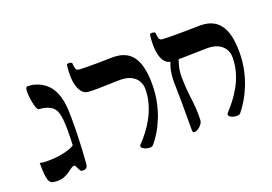

<svg xmlns="http://www.w3.org/2000/svg" viewBox="-95 -912 1681 1188"><g transform="rotate(-20 746.0 -317.5)"><path d="M112 10Q94 10 81 7Q68 4 60 -9Q52 -22 48.5 -51Q45 -80 45 -132Q59 -129 69 -128Q79 -127 104 -127Q137 -127 174.5 -132.5Q212 -138 244 -149.5Q276 -161 292 -180L271 -131Q275 -164 276 -200.5Q277 -237 277 -266Q277 -295 276 -303Q274 -373 254.5 -402.5Q235 -432 190 -442Q181 -444 172 -445Q163 -446 153 -447Q147 -447 140.5 -463Q134 -479 129.5 -502Q125 -525 123 -548.5Q121 -572 123.5 -588Q126 -604 135 -604Q146 -604 158 -603Q170 -602 189 -596Q233 -582 263 -552Q293 -522 309 -471.5Q325 -421 325 -341Q326 -281 323.5 -201Q321 -121 314 -29Q312 -9 303 -2.5Q294 4 281 3Q275 3 269 0.5Q263 -2 260 -12Q252 -26 249 -35Q246 -44 238 -43Q228 -43 216.5 -34.5Q205 -26 190 -15.5Q175 -5 156 2.5Q137 10 112 10Z M411 -646Q412 -650 420.5 -651Q429 -652 437.5 -649.5Q446 -647 446 -641Q447 -617 452 -605Q457 -593 473 -592Q498 -591 524 -590.5Q550 -590 587 -590.5Q624 -591 682 -592Q729 -594 763.5 -581Q798 -568 820.5 -539.5Q843 -511 854.5 -465Q866 -419 866 -353Q866 -294 855 -239.5Q844 -185 825.5 -139Q807 -93 785 -57Q763 -21 741 4Q734 12 718.5 12Q703 12 688 6Q673 0 667 -9.5Q661 -19 673 -29Q696 -53 720.5 -84.5Q745 -116 766.5 -155.5Q788 -195 802 -241.5Q816 -288 816 -340Q816 -367 802.5 -391.5Q789 -416 758 -431.5Q727 -447 674 -445Q636 -444 602.5 -443Q569 -442 538.5 -441.5Q508 -441 479 -443Q454 -445 438.5 -463Q423 -481 415 -510.5Q407 -540 406.5 -575Q406 -610 411 -646Z M1011 16Q1006 16 1002.5 12.5Q999 9 999 -1Q999 -37 999 -63.5Q999 -90 999 -114Q999 -138 999 -164.5Q999 -191 998.5 -226.5Q998 -262 997 -312Q996 -356 1003.5 -392.5Q1011 -429 1028 -463H1081Q1066 -429 1058.5 -394.5Q1051 -360 1052 -321Q1053 -284 1055 -256.5Q1057 -229 1060 -206.5Q1063 -184 1065.5 -161.5Q1068 -139 1069.5 -111Q1071 -83 1070 -45Q1070 -29 1059.5 -15Q1049 -1 1035.5 7.5Q1022 16 1011 16ZM958 -646Q959 -650 967.5 -651Q976 -652 985 -649.5Q994 -647 994 -641Q995 -617 1000 -605Q1005 -593 1021 -592Q1049 -591 1077.5 -590.5Q1106 -590 1148.5 -590.5Q1191 -591 1256 -592Q1303 -594 1337.5 -581Q1372 -568 1395 -539.5Q1418 -511 1429.5 -465Q1441 -419 1441 -353Q1441 -294 1429.5 -239.5Q1418 -185 1399 -139Q1380 -93 1358 -57Q1336 -21 1315 4Q1308 11 1292.5 11.5Q1277 12 1262.5 6.5Q1248 1 1242 -8Q1236 -17 1248 -29Q1270 -53 1294.5 -84.5Q1319 -116 1341 -155.5Q1363 -195 1376.5 -241.5Q1390 -288 1390 -340Q1390 -367 1376.5 -391.5Q1363 -416 1332 -431.5Q1301 -447 1248 -445Q1205 -444 1166.5 -443Q1128 -442 1093.5 -441.5Q1059 -441 1026 -443Q1001 -445 985 -463Q969 -481 961.5 -510.5Q954 -540 953.5 -575Q953 -610 958 -646Z"/></g></svg>

Font: Noto Rashi Hebrew SemiBold
Style: Regular
Weight: 600
Version: Version 1.006